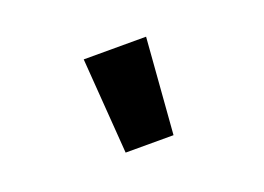

<svg xmlns="http://www.w3.org/2000/svg" viewBox="-53 -828 669 486"><g transform="rotate(-20 281.5 -585.0)"><path d="M217 -456 198 -714H366L346 -456Z"/></g></svg>

Font: Noto Sans Mono SemiCondensed Black
Style: Regular
Weight: 900
Width: 4
Designer: Monotype Design Team
Foundry: Monotype Imaging Inc.
Version: Version 2.014; ttfautohint (v1.8.4.7-5d5b)